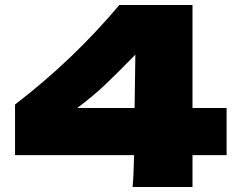

<svg xmlns="http://www.w3.org/2000/svg" viewBox="-20 -746 964 766"><path d="M884 -315V-127H748V0H509Q513 -42 515 -127H40V-329Q273 -508 456 -726H748V-315ZM520 -528Q451 -457 401 -409.5Q351 -362 288 -315H517Z"/></svg>

Font: Mantou Sans
Style: Regular
Weight: 400
Designer: Mant0u / artakana
Foundry: Mant0u / artakana
Version: Version 1.001;October 22, 2023;FontCreator 14.0.0.2901 64-bi